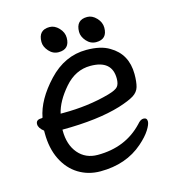

<svg xmlns="http://www.w3.org/2000/svg" viewBox="-99 -711 743 819"><g transform="rotate(-15 272.0 -301.5)"><path d="M155.8 -257.8Q266.6 -257.8 360.8 -284.2Q395 -293.9 404.5 -305.4Q414.1 -316.9 414.1 -340.8Q414.1 -421.9 318.8 -421.9Q252.9 -421.9 204.3 -366Q155.8 -310.1 144 -257.8ZM245.1 23.9Q191.9 23.9 148.9 -2.4Q106 -28.8 81.5 -78.4Q57.1 -127.9 57.1 -194.8V-206.1Q35.2 -223.1 35.2 -240.2Q35.2 -260.3 60.1 -259.8L64.9 -261.2Q79.1 -337.4 151.6 -414.8Q224.1 -492.2 319.8 -492.2Q383.8 -492.2 420.9 -469.2Q491.7 -428.2 492.2 -339.8Q492.2 -304.7 486.1 -283.4Q480 -262.2 459 -249Q438 -235.8 392.1 -221.2Q291 -190.4 133.8 -189.9V-186Q133.8 -123 166 -85Q198.2 -46.9 252 -46.9Q375 -46.9 452.1 -128.9Q466.3 -146 479 -146Q495.1 -146 495.1 -129.9Q495.1 -116.7 480 -92.8Q464.8 -68.8 434.1 -42Q358.9 23.9 245.1 23.9ZM204.1 -513.2Q179.2 -513.2 161.6 -533.2Q144 -553.2 144 -574.2Q144 -627.4 193.8 -627Q215.8 -627 234.4 -607.4Q252.9 -587.9 252.9 -564Q252.9 -513.2 204.1 -513.2ZM370.1 -513.2Q345.2 -513.2 327.6 -533.2Q310.1 -553.2 310.1 -574.2Q310.1 -627.4 359.9 -627Q381.8 -627 400.4 -607.4Q418.9 -587.9 418.9 -564Q418.9 -513.2 370.1 -513.2Z"/></g></svg>

Font: LXGW WenKai Screen R
Style: Regular
Weight: 400
Designer: Fontworks Inc.
Version: Version 1.235;May 31, 2022